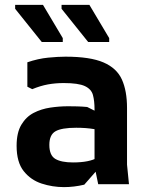

<svg xmlns="http://www.w3.org/2000/svg" viewBox="-20 -754 608 786"><path d="M382 0 367 -73V-306Q367 -341 360.5 -365Q354 -389 327.5 -401.5Q301 -414 241 -414Q207 -414 176.5 -408.5Q146 -403 112 -389L92 -399V-499Q136 -514 177 -518Q218 -522 248 -522Q349 -522 403.5 -498.5Q458 -475 479 -428.5Q500 -382 500 -312V-80L508 0ZM242 12Q195 12 150.5 -2.5Q106 -17 77 -53.5Q48 -90 48 -157Q48 -211 67.5 -243.5Q87 -276 118 -292Q149 -308 186 -313.5Q223 -319 259 -319Q276 -319 296 -318.5Q316 -318 337 -316L425 -272V-206Q397 -220 365 -225.5Q333 -231 292 -231Q232 -231 207 -216.5Q182 -202 182 -161Q182 -118 206.5 -103.5Q231 -89 279 -89Q346 -89 379.5 -109Q413 -129 428 -157L433 -121L325 2Q304 7 283 9.5Q262 12 242 12ZM427 -582H341L232 -718V-734H346L427 -598ZM237 -582H151L42 -718V-734H156L237 -598Z"/></svg>

Font: AR One Sans
Style: Bold
Weight: 700
Designer: Niteesh Yadav
Foundry: Niteesh Yadav
Version: Version 1.001;gftools[0.9.33]